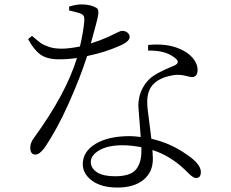

<svg xmlns="http://www.w3.org/2000/svg" viewBox="-20 -803 1040 864"><path d="M291 -755.9V-773.4Q324.2 -783.2 345.7 -783.2Q387.7 -783.2 414.1 -767.6Q425.8 -759.8 421.9 -735.8Q418 -711.9 388.7 -607.4Q431.6 -621.1 463.9 -635.7Q496.1 -650.4 509.3 -657.2Q522.5 -664.1 529.3 -664.1Q544.9 -664.1 554.2 -655.8Q563.5 -647.5 563.5 -636.7Q563.5 -619.1 529.3 -601.6Q458 -568.4 372.1 -550.8Q340.8 -453.1 288.1 -335.4Q235.4 -217.8 178.7 -135.7Q157.2 -107.4 139.6 -107.4Q116.2 -107.4 116.2 -138.7Q116.2 -160.2 132.8 -182.6Q278.3 -382.8 326.2 -542Q285.2 -536.1 245.1 -536.1Q192.4 -536.1 162.6 -557.1Q132.8 -578.1 106.4 -627L124 -641.6Q152.3 -617.2 164.1 -608.9Q175.8 -600.6 199.7 -592.3Q223.6 -584 256.8 -584Q291 -584 339.8 -593.8Q355.5 -661.1 359.4 -709Q360.4 -724.6 356.4 -731.4Q352.5 -738.3 339.8 -743.2Q318.4 -750 291 -755.9ZM616.2 -121.1V-140.6Q568.4 -149.4 532.2 -149.4Q465.8 -149.4 427.2 -127Q388.7 -104.5 388.7 -74.2Q388.7 -45.9 416.5 -27.8Q444.3 -9.8 497.1 -9.8Q566.4 -9.8 591.3 -39.6Q616.2 -69.3 616.2 -121.1ZM646.5 -575.2V-600.6Q725.6 -608.4 782.2 -585.9Q824.2 -569.3 846.7 -543Q869.1 -516.6 869.1 -488.3Q869.1 -456.1 842.8 -456.1Q837.9 -456.1 814.5 -461.9Q791 -467.8 767.6 -465.8Q703.1 -457 671.9 -425.8Q640.6 -396.5 642.6 -335.9Q642.6 -323.2 646 -298.3Q649.4 -273.4 653.8 -237.3Q658.2 -201.2 661.1 -178.7Q750 -158.2 823.2 -105.5Q883.8 -64.5 883.8 -29.3Q883.8 -2 863.3 -2Q858.4 -2 854.5 -3.4Q850.6 -4.9 845.2 -8.8Q839.8 -12.7 836.9 -15.1Q834 -17.6 827.6 -23.9Q821.3 -30.3 818.4 -33.2Q749 -101.6 666 -127.9Q668 -98.6 668 -88.9Q668 -28.3 625.5 6.3Q583 41 508.8 41Q436.5 41 394.5 10.3Q352.5 -20.5 352.5 -64.5Q352.5 -121.1 410.2 -155.8Q467.8 -190.4 563.5 -190.4Q582 -190.4 613.3 -186.5Q602.5 -318.4 602.5 -325.2Q602.5 -397.5 652.3 -447.3Q679.7 -473.6 761.7 -506.8Q797.9 -521.5 762.7 -545.9Q720.7 -577.1 646.5 -575.2Z"/></svg>

Font: GenYoMin TW TTF Light
Style: Regular
Weight: 300
Version: Version 1.300